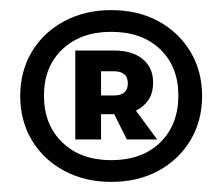

<svg xmlns="http://www.w3.org/2000/svg" viewBox="-20 -730 440 380"><path d="M200 -370Q148 -370 107 -392Q66 -414 43 -452.5Q20 -491 20 -540Q20 -589 43 -627.5Q66 -666 107 -688Q148 -710 200 -710Q253 -710 293.5 -688Q334 -666 357 -627.5Q380 -589 380 -540Q380 -491 357 -452.5Q334 -414 293.5 -392Q253 -370 200 -370ZM67 -541Q67 -483 103.5 -448Q140 -413 200 -413Q261 -413 297 -448Q333 -483 333 -541Q333 -598 297 -632.5Q261 -667 200 -667Q140 -667 103.5 -632.5Q67 -598 67 -541ZM129 -454V-630H206Q242 -630 262.5 -613Q283 -596 283 -567Q283 -546 274 -532.5Q265 -519 249 -511L291 -454H231L206 -504H180V-454ZM180 -541H205Q233 -541 233 -565Q233 -589 205 -589H180Z"/></svg>

Font: Tektur SemiCondensed
Style: Bold
Weight: 700
Width: 4
Designer: Adam Jagosz
Foundry: Adam Jagosz
Version: Version 1.005;gftools[0.9.30]